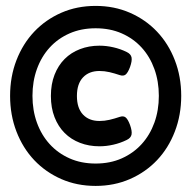

<svg xmlns="http://www.w3.org/2000/svg" viewBox="-20 -610 640 641"><path d="M236.8 -289.6Q236.8 -249 257.1 -227.5Q277.3 -206.1 312 -206.1Q329.1 -206.1 345.7 -210Q362.3 -213.9 379.4 -219.7Q392.1 -224.1 399.7 -217.8Q407.2 -211.4 414.1 -192.9Q421.4 -172.4 419.2 -160.9Q417 -149.4 402.8 -142.6Q381.8 -132.3 358.4 -127Q335 -121.6 312 -121.6Q276.9 -121.6 247.1 -133.1Q217.3 -144.5 195.8 -166Q174.3 -187.5 162.1 -218.8Q149.9 -250 149.9 -289.6Q149.9 -329.1 162.1 -360.4Q174.3 -391.6 195.8 -413.1Q217.3 -434.6 247.1 -446Q276.9 -457.5 312 -457.5Q335 -457.5 358.4 -452.1Q381.8 -446.8 402.8 -436.5Q417 -429.7 419.2 -418.2Q421.4 -406.7 414.1 -386.2Q407.2 -367.7 399.7 -361.3Q392.1 -355 379.4 -359.4Q362.3 -365.2 345.7 -369.1Q329.1 -373 312 -373Q277.3 -373 257.1 -351.6Q236.8 -330.1 236.8 -289.6ZM88.4 -290Q88.4 -241.7 103.3 -200.4Q118.2 -159.2 145.8 -128.9Q173.3 -98.6 212.2 -81.3Q251 -64 299.3 -64Q347.7 -64 386.5 -81.3Q425.3 -98.6 452.9 -128.9Q480.5 -159.2 495.4 -200.4Q510.3 -241.7 510.3 -290Q510.3 -338.4 495.4 -379.6Q480.5 -420.9 452.9 -451.2Q425.3 -481.4 386.5 -498.5Q347.7 -515.6 299.3 -515.6Q251 -515.6 212.2 -498.5Q173.3 -481.4 145.8 -451.2Q118.2 -420.9 103.3 -379.6Q88.4 -338.4 88.4 -290ZM13.7 -290Q13.7 -354 34.9 -408.9Q56.2 -463.9 94.2 -504.2Q132.3 -544.4 184.6 -567.4Q236.8 -590.3 299.3 -590.3Q361.3 -590.3 413.8 -567.4Q466.3 -544.4 504.4 -504.2Q542.5 -463.9 563.7 -408.9Q585 -354 585 -290Q585 -226.1 563.7 -170.9Q542.5 -115.7 504.4 -75.4Q466.3 -35.2 413.8 -12.2Q361.3 10.7 299.3 10.7Q236.8 10.7 184.6 -12.2Q132.3 -35.2 94.2 -75.4Q56.2 -115.7 34.9 -170.9Q13.7 -226.1 13.7 -290Z"/></svg>

Font: Courier Prime
Style: Bold
Weight: 700
Monospace: yes
Designer: Alan Dague-Greene
Foundry: Quote-Unquote Apps
Version: Version 1.202